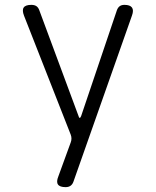

<svg xmlns="http://www.w3.org/2000/svg" viewBox="-20 -760 640 790"><path d="M250 10Q226 10 218.5 -1Q211 -12 220 -34L271 -174Q274 -182 274 -190Q274 -198 271 -206L79 -695Q70 -718 77.5 -729Q85 -740 109 -740Q122 -740 130 -734.5Q138 -729 142 -717L303 -283Q305 -275 308 -275Q311 -275 314 -283L461 -718Q465 -729 472.5 -734.5Q480 -740 492 -740Q515 -740 523 -729Q531 -718 523 -696L282 -12Q278 -1 270 4.5Q262 10 250 10Z"/></svg>

Font: Maple Mono NL ExtraLight
Style: Regular
Weight: 275
Monospace: yes
Designer: subframe7536
Version: Version 7.000